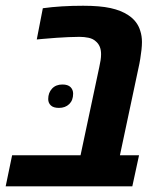

<svg xmlns="http://www.w3.org/2000/svg" viewBox="-45 -661 573 681"><path d="M-24.9 0 -2 -110.4H240.7L307.1 -422.9Q310.1 -436 311.8 -447.3Q313.5 -458.5 313.5 -468.8Q313.5 -484.4 308.6 -495.8Q303.7 -507.3 293.9 -515.1Q284.2 -523.9 268.8 -527.1Q253.4 -530.3 236.8 -530.3Q217.3 -530.3 197.3 -529.3Q177.2 -528.3 154.8 -526.9Q132.3 -525.4 105.5 -522.9L85.4 -521L106.9 -631.8Q138.7 -636.2 174.3 -638.4Q210 -640.6 250 -640.6Q309.6 -640.6 347.2 -632.3Q384.8 -624 409.7 -607.4Q426.8 -596.2 437.3 -582Q447.8 -567.9 452.6 -551.3Q455.6 -542 457 -532.5Q458.5 -522.9 458.5 -511.7Q458.5 -499.5 456.8 -483.9Q455.1 -468.3 452.4 -451.7Q449.7 -435.1 446.3 -420.4L380.4 -110.4H448.2L424.3 0ZM164.1 -278.3Q144.5 -278.3 135.3 -287.1Q126 -295.9 126 -309.6Q126 -332 139.6 -346.7Q153.3 -361.3 176.3 -361.3Q195.8 -361.3 205.1 -352.1Q214.4 -342.8 214.4 -328.6Q214.4 -305.2 200.4 -291.7Q186.5 -278.3 164.1 -278.3Z"/></svg>

Font: Open Sans SemiCondensed
Style: Bold Italic
Weight: 700
Width: 4
Italic angle: -12°
Designer: Monotype Design Team
Foundry: Monotype Imaging Inc.
Version: Version 3.003